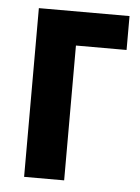

<svg xmlns="http://www.w3.org/2000/svg" viewBox="-45 -583 452 620"><g transform="rotate(5 181.0 -273.5)"><path d="M350.1 -546.9V-437H186V0H56.2V-546.9Z"/></g></svg>

Font: Open Sans Condensed
Style: Bold
Weight: 700
Width: 3
Designer: Monotype Design Team
Foundry: Monotype Imaging Inc.
Version: Version 3.003; ttfautohint (v1.8.4)